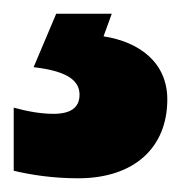

<svg xmlns="http://www.w3.org/2000/svg" viewBox="-39 -20 264 280"><path d="M205 125C205 71 164 41 112 33L124 0H43L10 78C54 83 77 95 77 118C77 137 64 146 39 146C22 146 3 143 -19 137V229C6 235 38 240 75 240C157 240 205 195 205 125Z"/></svg>

Font: Noto Sans Condensed Black
Style: Regular
Weight: 900
Width: 3
Designer: Monotype Design Team
Foundry: Monotype Imaging Inc.
Version: Version 2.013